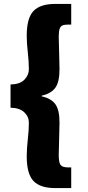

<svg xmlns="http://www.w3.org/2000/svg" viewBox="-20 -797 449 984"><path d="M117 4Q117 -36 123 -88Q125 -106 126.5 -127Q128 -148 128 -168Q128 -199 104.5 -221.5Q81 -244 34 -245V-364Q82 -365 105 -388.5Q128 -412 128 -443Q128 -463 126.5 -483.5Q125 -504 123 -523Q117 -575 117 -614Q117 -704 151.5 -740.5Q186 -777 264 -777H345V-671H330Q310 -671 300 -666.5Q290 -662 285.5 -649Q281 -636 281 -608Q281 -582 283 -530Q285 -474 285 -442Q285 -376 263 -346.5Q241 -317 194 -307V-303Q241 -293 263 -264Q285 -235 285 -169Q285 -138 283 -82Q281 -28 281 -2Q281 37 291 49Q301 61 330 61H345V167H264Q186 167 151.5 130.5Q117 94 117 4Z"/></svg>

Font: Nebula Sans Black
Style: Regular
Weight: 900
Designer: Paul D. Hunt for Adobe (as Source Sans)
Foundry: Nebula Entertainment & Broadcasting LLC
Version: Version 1.010